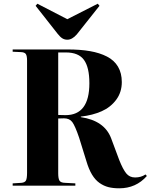

<svg xmlns="http://www.w3.org/2000/svg" viewBox="-20 -995 807 1029"><path d="M340.8 -782.2Q325.7 -782.2 314 -789.6Q302.2 -796.9 288.1 -814.9L170.9 -963.9L180.2 -975.1L340.8 -892.1L503.9 -975.1L513.2 -963.9L391.1 -810.1Q366.7 -782.2 340.8 -782.2ZM619.1 14.2Q585.9 14.2 561 7.8Q536.1 1.5 513.4 -14.4Q490.7 -30.3 473.1 -59.3Q455.6 -88.4 442.9 -131.8L403.8 -257.8Q382.3 -320.8 367.4 -340.8Q352.5 -360.8 323.2 -360.8Q298.8 -360.8 292 -359.9V-65.9Q292 -38.1 298.8 -26.9Q305.7 -15.6 329.1 -15.1L383.8 -12.2V0H47.9V-12.2L94.2 -15.1Q112.8 -16.6 118.9 -27.3Q125 -38.1 125 -68.8V-670.9Q125 -696.3 118.2 -705.8Q111.3 -715.3 90.8 -715.8L47.9 -717.8V-730H341.8Q410.6 -730 462.4 -720.9Q514.2 -711.9 553.2 -691.9Q592.3 -671.9 612.5 -637.5Q632.8 -603 632.8 -555.2Q632.8 -501 603 -460.7Q573.2 -420.4 525.1 -398.9Q477.1 -377.4 413.1 -370.1V-367.2Q539.1 -348.6 575.2 -254.9L619.1 -137.2Q638.7 -87.9 656.5 -65.9Q674.3 -43.9 704.1 -43.9Q736.3 -43.9 759.8 -60.1L767.1 -51.8Q709 14.2 619.1 14.2ZM331.1 -377.9Q459 -377.9 459 -548.8Q459 -634.3 429.9 -674.1Q400.9 -713.9 333 -713.9H292V-378.9Q309.1 -377.9 331.1 -377.9Z"/></svg>

Font: Display Regular
Style: Bold
Weight: 700
Designer: Latin by Veronika Burian and Jose Scaglione. Greek by Irene Vlachou. Cyrillic by Vera Evstafieva.
Foundry: TypeTogether
Version: Version 3.002